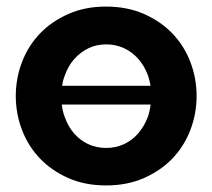

<svg xmlns="http://www.w3.org/2000/svg" viewBox="-20 -554 645 584"><path d="M303 10Q238 10 187.5 -12.5Q137 -35 101.5 -72Q66 -109 47 -158.5Q28 -208 28 -262Q28 -316 47 -365.5Q66 -415 101.5 -452Q137 -489 188 -511.5Q239 -534 302 -534Q367 -534 418 -511.5Q469 -489 504.5 -452Q540 -415 559 -365.5Q578 -316 578 -262Q578 -208 559 -158.5Q540 -109 504.5 -72Q469 -35 418 -12.5Q367 10 303 10ZM430 -199Q436 -217 438 -236H168Q170 -216 177 -198Q187 -169 205.5 -148Q224 -127 248.5 -115.5Q273 -104 303 -104Q332 -104 357 -115.5Q382 -127 400.5 -148.5Q419 -170 430 -199ZM177 -324Q171 -309 169 -293H438Q435 -310 430 -325Q419 -354 400.5 -375Q382 -396 357 -407.5Q332 -419 303 -419Q273 -419 248.5 -407Q224 -395 205.5 -374Q187 -353 177 -324Z"/></svg>

Font: Rising Sun
Style: Bold
Weight: 700
Designer: Matt McInerney, Pablo Impallari, Rodrigo Fuenzalida (Raleway font), Stephen Hutchings (Greek), Cristiano Sobral (main ch
Foundry: The Rising Sun Project Authors
Version: Version 4.327; ttfautohint (v1.8.4.7-5d5b-dirty)